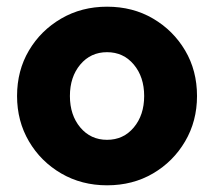

<svg xmlns="http://www.w3.org/2000/svg" viewBox="-20 -544 640 574"><path d="M300 10Q224 10 163 -25.5Q102 -61 66.5 -121.5Q31 -182 31 -257Q31 -333 66.5 -393Q102 -453 163 -488.5Q224 -524 300 -524Q377 -524 437.5 -488.5Q498 -453 533.5 -393Q569 -333 569 -257Q569 -182 533.5 -121.5Q498 -61 437.5 -25.5Q377 10 300 10ZM300 -126Q349 -126 380 -163Q411 -200 411 -257Q411 -314 380 -351Q349 -388 300 -388Q251 -388 220 -351Q189 -314 189 -257Q189 -200 220 -163Q251 -126 300 -126Z"/></svg>

Font: Red Hat Mono
Style: Bold
Weight: 700
Monospace: yes
Designer: Pentagram, MCKL
Foundry: Pentagram, MCKL
Version: Version 1.023; ttfautohint (v1.8.3)